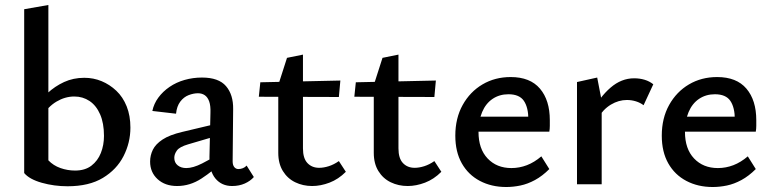

<svg xmlns="http://www.w3.org/2000/svg" viewBox="-20 -739 3094 770"><path d="M251 8Q197 8 147.5 -6Q98 -20 77 -45L174 -96Q194 -75 222.5 -65Q251 -55 281 -55Q321 -55 346.5 -74.5Q372 -94 384.5 -125.5Q397 -157 397 -194Q397 -245 381.5 -280.5Q366 -316 339 -334Q312 -352 278 -352Q241 -352 206.5 -331.5Q172 -311 149 -272L117 -303Q140 -337 170 -365Q200 -393 237 -410Q274 -427 318 -427Q355 -427 387.5 -413.5Q420 -400 446.5 -375Q473 -350 488 -312.5Q503 -275 503 -227Q503 -167 475.5 -113Q448 -59 392.5 -25.5Q337 8 251 8ZM77 -45V-702L174 -719V-96Z M911 7Q869 7 844 -23Q819 -53 820 -110L824 -287Q825 -315 819 -332Q813 -349 801.5 -357Q790 -365 774 -365Q756 -365 736.5 -357.5Q717 -350 703 -331.5Q689 -313 686 -283L591 -294Q597 -323 615 -347.5Q633 -372 660 -390.5Q687 -409 720.5 -418.5Q754 -428 790 -428Q857 -428 886.5 -393.5Q916 -359 915 -301L913 -92Q913 -77 919.5 -69Q926 -61 936 -61Q945 -61 954 -64.5Q963 -68 969 -75L998 -29Q984 -13 961.5 -3Q939 7 911 7ZM690 7Q642 7 612 -20.5Q582 -48 582 -91Q582 -116 593 -138.5Q604 -161 632 -179.5Q660 -198 711 -210L875 -249L880 -203L734 -160Q700 -150 689.5 -135.5Q679 -121 679 -106Q679 -87 692.5 -76Q706 -65 727 -65Q754 -65 790.5 -83.5Q827 -102 872 -129L878 -95Q834 -53 788 -23Q742 7 690 7Z M1232 7Q1195 7 1164 -8Q1133 -23 1114.5 -53Q1096 -83 1096 -126V-398L1131 -507L1195 -520V-144Q1195 -104 1213 -85Q1231 -66 1260 -66Q1278 -66 1298.5 -72.5Q1319 -79 1339 -93L1367 -50Q1337 -20 1301.5 -6.5Q1266 7 1232 7ZM1339 -350 1018 -351 1024 -409 1345 -416Z M1615 7Q1578 7 1547 -8Q1516 -23 1497.5 -53Q1479 -83 1479 -126V-398L1514 -507L1578 -520V-144Q1578 -104 1596 -85Q1614 -66 1643 -66Q1661 -66 1681.5 -72.5Q1702 -79 1722 -93L1750 -50Q1720 -20 1684.5 -6.5Q1649 7 1615 7ZM1722 -350 1401 -351 1407 -409 1728 -416Z M2010 11Q1951 11 1904.5 -13.5Q1858 -38 1832 -84Q1806 -130 1806 -195Q1806 -265 1835.5 -318Q1865 -371 1915 -400.5Q1965 -430 2028 -430Q2106 -430 2145.5 -383.5Q2185 -337 2185 -257Q2185 -247 2185 -234.5Q2185 -222 2183 -211H2099V-259Q2099 -308 2081 -334.5Q2063 -361 2019 -361Q1983 -361 1955.5 -342.5Q1928 -324 1913.5 -289.5Q1899 -255 1899 -210Q1899 -142 1935.5 -103.5Q1972 -65 2031 -65Q2063 -65 2093 -76.5Q2123 -88 2151 -112L2183 -61Q2155 -33 2125.5 -17Q2096 -1 2067 5Q2038 11 2010 11ZM1856 -211 1867 -271H2171V-211Z M2294 0V-410L2375 -428L2393 -335V0ZM2376 -263 2353 -288Q2385 -350 2428.5 -387.5Q2472 -425 2523 -425Q2546 -425 2565.5 -419Q2585 -413 2600 -401L2561 -317Q2548 -327 2530.5 -332.5Q2513 -338 2494 -338Q2461 -338 2430 -319.5Q2399 -301 2376 -263Z M2838 11Q2779 11 2732.5 -13.5Q2686 -38 2660 -84Q2634 -130 2634 -195Q2634 -265 2663.5 -318Q2693 -371 2743 -400.5Q2793 -430 2856 -430Q2934 -430 2973.5 -383.5Q3013 -337 3013 -257Q3013 -247 3013 -234.5Q3013 -222 3011 -211H2927V-259Q2927 -308 2909 -334.5Q2891 -361 2847 -361Q2811 -361 2783.5 -342.5Q2756 -324 2741.5 -289.5Q2727 -255 2727 -210Q2727 -142 2763.5 -103.5Q2800 -65 2859 -65Q2891 -65 2921 -76.5Q2951 -88 2979 -112L3011 -61Q2983 -33 2953.5 -17Q2924 -1 2895 5Q2866 11 2838 11ZM2684 -211 2695 -271H2999V-211Z"/></svg>

Font: Ysabeau SemiBold
Style: Regular
Weight: 600
Designer: Christian Thalmann (Catharsis Fonts)
Version: Version 2.000;gftools[0.9.27.dev2+g8671c4b]